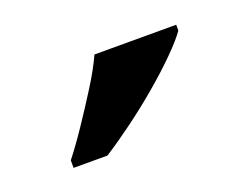

<svg xmlns="http://www.w3.org/2000/svg" viewBox="-44 -841 401 309"><g transform="rotate(-20 157.0 -686.0)"><path d="M40 -619Q55 -638 72.5 -664Q90 -690 107 -717Q124 -744 134 -766H274V-756Q265 -743 245 -723Q225 -703 199 -681Q173 -659 146.5 -639.5Q120 -620 98 -606H40Z"/></g></svg>

Font: Noto Rashi Hebrew SemiBold
Style: Regular
Weight: 600
Version: Version 1.006